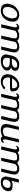

<svg xmlns="http://www.w3.org/2000/svg" viewBox="2122 -2612 500 4783"><g transform="rotate(90 2371.5 -220.0)"><path d="M71.8 0ZM259.8 -40Q296.9 -40 330.8 -62.3Q364.7 -84.5 387.7 -119.4Q410.6 -154.3 424.3 -197Q438 -239.7 438 -280.8Q438 -335.9 412.8 -367.9Q387.7 -399.9 342.8 -399.9Q293.9 -399.9 249.5 -365.2Q205.1 -330.6 178.5 -272.9Q151.9 -215.3 151.9 -151.9Q151.9 -98.1 179 -69.1Q206.1 -40 259.8 -40ZM520 -290Q520 -266.6 515.6 -240.5Q511.2 -214.4 501 -184.8Q490.7 -155.3 475.8 -127.9Q460.9 -100.6 437.5 -75.2Q414.1 -49.8 385.5 -31.2Q356.9 -12.7 317.9 -1.5Q278.8 9.8 233.9 9.8Q155.3 9.8 113.5 -31.5Q71.8 -72.8 71.8 -147Q71.8 -210 96.4 -267.3Q121.1 -324.7 159.7 -364Q198.2 -403.3 246.1 -426.8Q293.9 -450.2 339.8 -450.2Q423.3 -450.2 471.7 -409.2Q520 -368.2 520 -290Z M567.9 0ZM654.8 -305.2Q660.6 -331.1 660.6 -351.1Q660.6 -373 654.8 -386.5Q648.9 -399.9 638.7 -399.9Q625 -399.9 614.5 -392.8Q604 -385.7 601.6 -376H567.9Q574.7 -406.7 602.8 -428.5Q630.9 -450.2 664.6 -450.2Q710.4 -450.2 733.4 -411.1Q766.6 -431.2 794.4 -440.7Q822.3 -450.2 855.5 -450.2Q959.5 -450.2 993.7 -397.9Q1072.3 -450.2 1132.8 -450.2Q1212.9 -450.2 1248.8 -420.2Q1284.7 -390.1 1284.7 -327.1Q1284.7 -292 1272.5 -240.2L1217.8 0H1137.7L1193.8 -244.1Q1207.5 -304.7 1207.5 -335Q1207.5 -373 1190.4 -386.5Q1173.3 -399.9 1135.7 -399.9Q1067.9 -399.9 1026.9 -351.1L945.8 0H865.7L921.4 -244.1Q935.5 -305.7 935.5 -334Q935.5 -373 917.2 -386.5Q898.9 -399.9 858.4 -399.9Q802.2 -399.9 745.6 -355Q745.6 -351.6 744.1 -344.5Q742.7 -337.4 742.7 -335.9L664.6 0H584.5Z M1581.1 -399.9Q1541.5 -399.9 1500 -361.6Q1458.5 -323.2 1444.3 -265.1H1532.2Q1582.5 -265.1 1619.1 -285.6Q1655.8 -306.2 1660.2 -325.2Q1666 -351.6 1666 -357.9Q1666 -377 1647.9 -388.4Q1629.9 -399.9 1581.1 -399.9ZM1743.2 -351.1Q1743.2 -327.6 1735.6 -309.3Q1728 -291 1718.8 -281Q1709.5 -271 1694.6 -263.2Q1679.7 -255.4 1671.9 -253.2Q1664.1 -251 1652.3 -248Q1696.3 -240.2 1717.8 -212.4Q1739.3 -184.6 1739.3 -150.9Q1739.3 -130.4 1730.2 -108.6Q1721.2 -86.9 1700.9 -65.4Q1680.7 -43.9 1652.3 -27.3Q1624 -10.7 1581.8 -0.5Q1539.6 9.8 1490.2 9.8Q1419.4 9.8 1377.2 -25.6Q1335 -61 1335 -120.1Q1335 -133.3 1340.3 -159.2L1370.1 -288.1Q1374.5 -305.7 1385.3 -326.4Q1396 -347.2 1414.3 -369.4Q1432.6 -391.6 1455.6 -409.4Q1478.5 -427.2 1509.3 -438.7Q1540 -450.2 1573.2 -450.2Q1612.3 -450.2 1642.6 -444.6Q1672.9 -439 1691.4 -429.4Q1710 -419.9 1721.9 -406.7Q1733.9 -393.6 1738.5 -380.1Q1743.2 -366.7 1743.2 -351.1ZM1521 -40Q1554.2 -40 1580.1 -48.3Q1606 -56.6 1620.4 -68.6Q1634.8 -80.6 1644 -95.7Q1653.3 -110.8 1656.2 -122.6Q1659.2 -134.3 1659.2 -144Q1659.2 -175.8 1626.7 -195.3Q1594.2 -214.8 1533.2 -214.8H1433.1Q1416 -143.6 1416 -136.2Q1416 -122.1 1421.4 -106.7Q1426.8 -91.3 1438.2 -75.7Q1449.7 -60.1 1471.2 -50Q1492.7 -40 1521 -40Z M1828.1 0ZM2258.8 -278.8Q2258.8 -220.2 2167 -220.2H1915Q1908.7 -190.9 1908.7 -166Q1908.7 -107.4 1942.4 -73.7Q1976.1 -40 2034.7 -40Q2106.4 -40 2158.7 -100.1L2213.9 -77.1Q2172.9 -37.1 2120.4 -13.7Q2067.9 9.8 2008.8 9.8Q1926.3 9.8 1877.2 -35.4Q1828.1 -80.6 1828.1 -158.2Q1828.1 -216.3 1852.3 -271Q1876.5 -325.7 1914.8 -364.5Q1953.1 -403.3 2001 -426.8Q2048.8 -450.2 2094.7 -450.2Q2135.7 -450.2 2168 -436.3Q2200.2 -422.4 2219.7 -398.2Q2239.3 -374 2249 -343.8Q2258.8 -313.5 2258.8 -278.8ZM1931.6 -270H2138.7Q2160.6 -270 2170.7 -274.7Q2180.7 -279.3 2180.7 -291Q2180.7 -341.3 2159.9 -370.6Q2139.2 -399.9 2097.7 -399.9Q2046.9 -399.9 2002.2 -363.5Q1957.5 -327.1 1931.6 -270Z M2298.8 0ZM2385.7 -305.2Q2391.6 -331.1 2391.6 -351.1Q2391.6 -373 2385.7 -386.5Q2379.9 -399.9 2369.6 -399.9Q2356 -399.9 2345.5 -392.8Q2335 -385.7 2332.5 -376H2298.8Q2305.7 -406.7 2333.7 -428.5Q2361.8 -450.2 2395.5 -450.2Q2441.4 -450.2 2464.4 -411.1Q2497.6 -431.2 2525.4 -440.7Q2553.2 -450.2 2586.4 -450.2Q2690.4 -450.2 2724.6 -397.9Q2803.2 -450.2 2863.8 -450.2Q2943.8 -450.2 2979.7 -420.2Q3015.6 -390.1 3015.6 -327.1Q3015.6 -292 3003.4 -240.2L2948.7 0H2868.7L2924.8 -244.1Q2938.5 -304.7 2938.5 -335Q2938.5 -373 2921.4 -386.5Q2904.3 -399.9 2866.7 -399.9Q2798.8 -399.9 2757.8 -351.1L2676.8 0H2596.7L2652.3 -244.1Q2666.5 -305.7 2666.5 -334Q2666.5 -373 2648.2 -386.5Q2629.9 -399.9 2589.4 -399.9Q2533.2 -399.9 2476.6 -355Q2476.6 -351.6 2475.1 -344.5Q2473.6 -337.4 2473.6 -335.9L2395.5 0H2315.4Z M3069.3 0ZM3456.1 -134.8Q3451.2 -113.3 3451.2 -88.9Q3451.2 -40 3472.2 -40Q3485.8 -40 3496.8 -47.1Q3507.8 -54.2 3510.3 -64H3543.9Q3537.6 -33.2 3509.3 -11.7Q3481 9.8 3447.3 9.8Q3400.4 9.8 3377 -29.8Q3342.8 -11.2 3302.2 -0.7Q3261.7 9.8 3226.1 9.8Q3145 9.8 3107.2 -21.2Q3069.3 -52.2 3069.3 -117.2Q3069.3 -151.9 3080.1 -200.2L3136.2 -439.9H3216.3L3163.1 -211.9Q3153.3 -170.9 3153.3 -137.2Q3153.3 -83.5 3179.4 -61.8Q3205.6 -40 3252 -40Q3309.6 -40 3366.2 -85Q3366.2 -86.4 3369.1 -104L3447.3 -439.9H3527.3Z M3609.4 0ZM3696.3 -305.2Q3702.1 -331.1 3702.1 -351.1Q3702.1 -373 3696.3 -386.5Q3690.4 -399.9 3680.2 -399.9Q3666.5 -399.9 3656 -392.8Q3645.5 -385.7 3643.1 -376H3609.4Q3616.2 -406.7 3644.3 -428.5Q3672.4 -450.2 3706.1 -450.2Q3752 -450.2 3774.9 -411.1Q3808.1 -431.2 3835.9 -440.7Q3863.8 -450.2 3897 -450.2Q4001 -450.2 4035.2 -397.9Q4113.8 -450.2 4174.3 -450.2Q4254.4 -450.2 4290.3 -420.2Q4326.2 -390.1 4326.2 -327.1Q4326.2 -292 4314 -240.2L4259.3 0H4179.2L4235.4 -244.1Q4249 -304.7 4249 -335Q4249 -373 4231.9 -386.5Q4214.8 -399.9 4177.2 -399.9Q4109.4 -399.9 4068.4 -351.1L3987.3 0H3907.2L3962.9 -244.1Q3977.1 -305.7 3977.1 -334Q3977.1 -373 3958.7 -386.5Q3940.4 -399.9 3899.9 -399.9Q3843.8 -399.9 3787.1 -355Q3787.1 -351.6 3785.6 -344.5Q3784.2 -337.4 3784.2 -335.9L3706.1 0H3626Z M4742.7 -186Q4742.7 -160.6 4736.3 -135.5Q4730 -110.4 4713.1 -83.5Q4696.3 -56.6 4671.1 -36.4Q4646 -16.1 4604.2 -3.2Q4562.5 9.8 4509.8 9.8Q4496.1 9.8 4481.4 7.6Q4466.8 5.4 4447 -2.4Q4427.2 -10.3 4412.4 -22.7Q4397.5 -35.2 4387 -58.8Q4376.5 -82.5 4376.5 -113.8Q4376.5 -138.7 4383.8 -169.9L4446.8 -439.9H4526.9L4483.9 -254.9Q4495.1 -266.1 4527.8 -275.6Q4560.5 -285.2 4584.5 -285.2Q4667.5 -285.2 4705.1 -260.7Q4742.7 -236.3 4742.7 -186ZM4584.5 -234.9Q4554.2 -234.9 4530.3 -225.3Q4506.3 -215.8 4492.2 -201.9Q4478 -188 4468.8 -170.2Q4459.5 -152.3 4456.1 -137.2Q4452.6 -122.1 4452.6 -108.9Q4452.6 -74.7 4477.1 -57.4Q4501.5 -40 4540.5 -40Q4593.8 -40 4627.2 -81.1Q4660.6 -122.1 4660.6 -171.9Q4660.6 -234.9 4584.5 -234.9Z"/></g></svg>

Font: Pfennig
Style: Italic
Weight: 500
Italic angle: -13°
Version: Version 20120410 ; ttfautohint (v0.8)